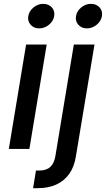

<svg xmlns="http://www.w3.org/2000/svg" viewBox="-20 -774 551 998"><path d="M25.9 0 115.7 -542.5H222.7L132.8 0ZM183.6 -626.5Q155.8 -626.5 139.2 -645.3Q122.6 -664.1 127 -689.9Q131.3 -716.8 154.3 -735.4Q177.2 -753.9 204.6 -753.9Q232.9 -753.9 249.5 -735.4Q266.1 -716.8 261.7 -690.4Q257.3 -664.1 234.4 -645.3Q211.4 -626.5 183.6 -626.5ZM363.8 -542.5H471.2L374.5 38.6Q366.2 92.3 340.3 129.2Q314.5 166 272.9 185.1Q231.4 204.1 176.3 204.1H151.9L167 112.3H185.5Q222.2 112.3 242.2 93Q262.2 73.7 268.1 36.1ZM431.6 -626.5Q403.8 -626.5 387.2 -645.3Q370.6 -664.1 375 -689.9Q379.4 -716.8 402.3 -735.4Q425.3 -753.9 452.6 -753.9Q481 -753.9 497.6 -735.4Q514.2 -716.8 509.8 -690.4Q505.4 -664.1 482.4 -645.3Q459.5 -626.5 431.6 -626.5Z"/></svg>

Font: Inter 16pt Medium
Style: Italic
Weight: 500
Italic angle: -9.3988°
Version: Version 4.001;git-66647c0bb